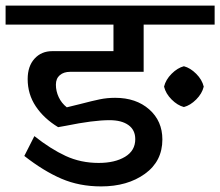

<svg xmlns="http://www.w3.org/2000/svg" viewBox="-42 -658 788 687"><path d="M726 -570H472V-401H209Q186 -401 172 -389Q158 -377 158 -355Q158 -332 168 -310.5Q178 -289 197 -274L246 -286Q288 -297 314.5 -302.5Q341 -308 370 -308Q445 -308 492 -266.5Q539 -225 539 -159Q539 -81 476.5 -36Q414 9 320 9Q242 9 178 -18.5Q114 -46 45 -100L81 -171Q139 -125 193 -100Q247 -75 311 -75Q369 -75 405.5 -97Q442 -119 442 -160Q442 -193 417.5 -210.5Q393 -228 350 -228Q292 -228 194 -208L166 -203Q115 -234 86 -277.5Q57 -321 57 -375Q57 -421 81.5 -448Q106 -475 145 -475H364V-570H-22V-638H726ZM687 -348Q681 -323 660 -302Q639 -281 616 -275Q593 -281 572 -302Q551 -323 545 -348Q551 -373 572 -394Q593 -415 616 -421Q639 -415 660 -394Q681 -373 687 -348Z"/></svg>

Font: Amiko SemiBold
Style: Regular
Weight: 600
Designer: Pablo Impallari, Rodrigo Fuenzalida, Andres Torresi
Foundry: Impallari Type
Version: Version 1.001; ttfautohint (v1.3)